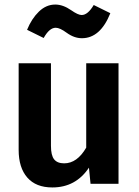

<svg xmlns="http://www.w3.org/2000/svg" viewBox="-20 -808 610 844"><path d="M340 -640Q306 -640 273 -664Q243 -686 225 -686Q197 -686 172 -641L99 -677Q119 -726 151 -757Q183 -788 223 -788Q257 -788 293 -763Q323 -742 339 -742Q366 -742 392 -786L465 -750Q421 -640 340 -640ZM501 -530V0H378L371 -71Q313 16 210 16Q138 16 100 -27.5Q62 -71 62 -149V-530H204V-167Q204 -125 218 -107.5Q232 -90 262 -90Q319 -90 359 -159V-530Z"/></svg>

Font: Fira Sans SemiBold
Style: Regular
Weight: 600
Designer: bBox Type GmbH & Carrois Corporate GbR & Edenspiekermann AG
Foundry: bBox Type GmbH & Carrois Corporate GbR & Edenspiekermann AG
Version: Version 4.301;PS 004.301;hotconv 1.0.88;makeotf.lib2.5.64775